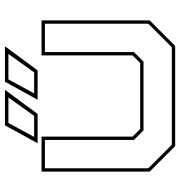

<svg xmlns="http://www.w3.org/2000/svg" viewBox="4 -732 728 776"><g transform="rotate(-90 368.0 -344.0)"><path d="M165.5 0 62.5 -103V-540H204V-172L234.5 -141.5H501.5L532 -172V-540H673.5V-103L570.5 0ZM171 -13.5H565L660 -108.5V-526.5H545.5V-166.5L507 -128H229L190.5 -166.5V-526.5H76V-108.5ZM353 -556 425.5 -688H569L471.5 -556ZM177 -556 249.5 -688H393L295.5 -556ZM202.5 -570H287.5L362 -674H259ZM378.5 -570H463.5L538 -674H435Z"/></g></svg>

Font: Tourney Expanded Thin
Style: Regular
Weight: 100
Width: 7
Designer: Tyler Finck
Foundry: Etcetera Type Co
Version: Version 1.010; ttfautohint (v1.8.3)